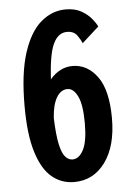

<svg xmlns="http://www.w3.org/2000/svg" viewBox="-52 -746 554 797"><g transform="rotate(-5 225.0 -347.5)"><path d="M225 11Q172.5 11 132.5 -22.2Q92.5 -55.5 69.8 -128.8Q47 -202 47 -321.5Q47 -457.5 74.5 -542.2Q102 -627 148.5 -666.5Q195 -706 251.5 -706Q290.5 -706 317 -690.8Q343.5 -675.5 359.2 -656Q375 -636.5 380.5 -623.5L310 -560Q305 -574 291.2 -593.2Q277.5 -612.5 249 -612.5Q212.5 -612.5 192 -570Q171.5 -527.5 165.5 -422Q206 -469.5 259.5 -469.5Q321.5 -469.5 362.8 -412.8Q404 -356 404 -239Q404 -123.5 354.8 -56.2Q305.5 11 225 11ZM230.5 -376Q202.5 -376 184.8 -346Q167 -316 163.5 -261Q166 -189.5 174.5 -151Q183 -112.5 196.5 -97.8Q210 -83 226 -83Q253.5 -83 271.8 -117.8Q290 -152.5 290 -228.5Q290 -305.5 272.8 -340.8Q255.5 -376 230.5 -376Z"/></g></svg>

Font: Trispace Condensed Medium
Style: Regular
Weight: 500
Width: 3
Designer: Tyler Finck
Foundry: Etcetera Type Company
Version: Version 1.210; ttfautohint (v1.8.3)